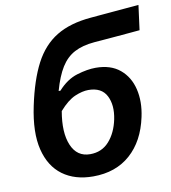

<svg xmlns="http://www.w3.org/2000/svg" viewBox="-84 -814 802 899"><g transform="rotate(-10 317.0 -365.0)"><path d="M287 12.5Q200.5 12.5 142.5 -30Q84.5 -72.5 64 -155.5Q43.5 -238.5 69.5 -361.5Q94.5 -480.5 134.5 -557Q174.5 -633.5 239.5 -673.2Q304.5 -713 404.5 -721.5Q416 -722.5 444 -725Q472 -727.5 507.2 -730.5Q542.5 -733.5 576.5 -736.5Q610.5 -739.5 634.5 -741.5L619 -624Q596 -622 562.8 -619Q529.5 -616 495.8 -613.2Q462 -610.5 435.8 -608.2Q409.5 -606 401 -605.5Q343.5 -600.5 305.2 -580.2Q267 -560 241.2 -518.8Q215.5 -477.5 196.5 -409.5H205Q247 -456.5 296.5 -471.5Q346 -486.5 385.5 -486.5Q457 -486.5 500.5 -450.2Q544 -414 558.5 -353.8Q573 -293.5 557.5 -222Q534 -111 464.2 -49.2Q394.5 12.5 287 12.5ZM334 -390Q305.5 -390 270 -375Q234.5 -360 194.5 -314.5Q177 -214.5 202.8 -153.5Q228.5 -92.5 291 -92.5Q346.5 -92.5 381.5 -131.8Q416.5 -171 429.5 -233.5Q443 -299.5 419.8 -344.8Q396.5 -390 334 -390Z"/></g></svg>

Font: Commissioner SemiBold
Style: Italic
Weight: 600
Italic angle: -12°
Designer: Kostas Bartsokas
Foundry: Kostas Bartsokas
Version: Version 1.000; ttfautohint (v1.8.3)